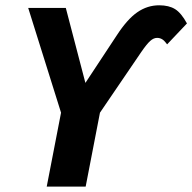

<svg xmlns="http://www.w3.org/2000/svg" viewBox="-20 -688 709 708"><path d="M295.9 0H152.3L205.1 -272.5L84 -658.7H222.7L294.9 -382.3L410.2 -557.1Q449.2 -617.2 486.3 -642.8Q523.4 -668.5 566.9 -668.5Q603 -668.5 625.7 -654.3Q648.4 -640.1 669.4 -601.6L596.2 -524.4Q585 -539.6 576.9 -543.9Q568.8 -548.3 559.1 -548.3Q546.4 -548.3 533.7 -536.9Q521 -525.4 500.5 -495.6L348.6 -272.5Z"/></svg>

Font: Cousine
Style: Bold Italic
Weight: 700
Italic angle: -12°
Monospace: yes
Designer: Steve Matteson
Foundry: Ascender Corporation
Version: Version 1.20